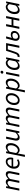

<svg xmlns="http://www.w3.org/2000/svg" viewBox="3039 -3769 935 7053"><g transform="rotate(-90 3506.5 -242.5)"><path d="M30.8 0 128.2 -486.1H191.2L183.6 -413.2H187.6Q226.4 -448.9 268 -473.5Q309.6 -498.1 346.9 -498.1Q404.7 -498.1 429.4 -470.5Q454.1 -443 459.1 -402.7Q505.7 -447.6 549.9 -472.8Q594.1 -498.1 631.4 -498.1Q692.2 -498.1 718.9 -465.6Q745.6 -433.1 745.6 -376.9Q745.6 -359.7 744 -344.8Q742.3 -329.9 737.6 -310L675.6 0H599.1L659.6 -300.1Q663.9 -319.8 665.7 -331.9Q667.6 -344 667.6 -356.8Q667.6 -394.2 650.6 -412.9Q633.6 -431.6 596.5 -431.6Q575.8 -431.6 539.7 -410.8Q503.6 -390.1 460.2 -344L391.1 0H314.5L375.1 -300.1Q379.3 -319.8 381.2 -331.9Q383.1 -344 383.1 -356.8Q383.1 -394.2 366.1 -412.9Q349.1 -431.6 312.7 -431.6Q291.7 -431.6 255.4 -410.8Q219.1 -390.1 175.6 -344L107.3 0Z M1030.4 12Q941.6 12 888.9 -40.8Q836.3 -93.5 836.3 -191.4Q836.3 -260 858.8 -316Q881.3 -372 918.7 -412.8Q956 -453.6 1002 -475.8Q1047.9 -498 1095.1 -498Q1150.4 -498 1183.8 -474.9Q1217.1 -451.9 1232 -412.1Q1246.9 -372.2 1246.9 -322Q1246.9 -302.3 1244.5 -284.8Q1242.1 -267.2 1238.2 -251.9Q1234.3 -236.7 1230 -224.8H893.4L901.2 -283.9H1176.1Q1179.1 -296.5 1180 -306.1Q1180.9 -315.7 1180.9 -328Q1180.9 -355.9 1172.1 -380.4Q1163.2 -405 1142.6 -420.4Q1122 -435.8 1087 -435.8Q1058 -435.8 1027.2 -419.7Q996.4 -403.6 970.6 -373.5Q944.8 -343.3 928.8 -300Q912.7 -256.7 912.7 -203.2Q912.7 -144.5 929.9 -111.3Q947.1 -78.1 976.9 -64.4Q1006.7 -50.8 1044.6 -50.8Q1077.1 -50.8 1104.5 -61.5Q1131.8 -72.1 1155.1 -88.7L1183.9 -41.2Q1155 -18.4 1116.5 -3.2Q1078 12 1030.4 12Z M1269.7 205.1 1408.2 -486.1H1471.2L1465.1 -422H1469.1Q1505.9 -453.2 1548.2 -475.7Q1590.4 -498.1 1635.9 -498.1Q1700 -498.1 1737.9 -452.5Q1775.9 -406.9 1775.9 -321.7Q1775.9 -251.9 1754.2 -191.2Q1732.5 -130.5 1695 -84.9Q1657.5 -39.4 1611 -13.7Q1564.4 12 1513.7 12Q1476.2 12 1445.9 -7.9Q1415.7 -27.7 1396.9 -58.4H1394.9L1376.6 45.7L1346.3 205.1ZM1510.5 -52.3Q1547 -52.3 1580.6 -73.5Q1614.2 -94.8 1640.3 -130.9Q1666.4 -166.9 1681.8 -213.6Q1697.1 -260.3 1697.1 -310.5Q1697.1 -372.9 1673.2 -403.4Q1649.3 -433.8 1608.1 -433.8Q1574.6 -433.8 1533.7 -412.8Q1492.8 -391.9 1458.4 -353.8L1411.7 -121.9Q1433 -84.5 1457.6 -68.4Q1482.2 -52.3 1510.5 -52.3Z M1982.6 12Q1921.6 12 1894.5 -20.8Q1867.3 -53.6 1867.3 -108.9Q1867.3 -126.3 1869.3 -141.2Q1871.3 -156.2 1875.3 -176L1937.3 -486H2013.8L1953 -186.1Q1949.6 -167.2 1947.3 -154.6Q1945 -142 1945 -129.5Q1945 -92.7 1962.7 -73.6Q1980.3 -54.5 2017.9 -54.5Q2045.9 -54.5 2081.4 -75.7Q2116.9 -96.9 2161.7 -142.1L2230 -486H2306.4L2209.8 0H2146.6L2154.3 -73.9H2150.3Q2112 -38.5 2069.3 -13.3Q2026.6 12 1982.6 12Z M2367.8 0 2465.2 -486.1H2528.2L2520.6 -413.2H2524.6Q2563.4 -448.9 2605 -473.5Q2646.6 -498.1 2683.9 -498.1Q2741.7 -498.1 2766.4 -470.5Q2791.1 -443 2796.1 -402.7Q2842.7 -447.6 2886.9 -472.8Q2931.1 -498.1 2968.4 -498.1Q3029.2 -498.1 3055.9 -465.6Q3082.6 -433.1 3082.6 -376.9Q3082.6 -359.7 3081 -344.8Q3079.3 -329.9 3074.6 -310L3012.6 0H2936.1L2996.6 -300.1Q3000.9 -319.8 3002.7 -331.9Q3004.6 -344 3004.6 -356.8Q3004.6 -394.2 2987.6 -412.9Q2970.6 -431.6 2933.5 -431.6Q2912.8 -431.6 2876.7 -410.8Q2840.6 -390.1 2797.2 -344L2728.1 0H2651.5L2712.1 -300.1Q2716.3 -319.8 2718.2 -331.9Q2720.1 -344 2720.1 -356.8Q2720.1 -394.2 2703.1 -412.9Q2686.1 -431.6 2649.7 -431.6Q2628.7 -431.6 2592.4 -410.8Q2556.1 -390.1 2512.6 -344L2444.3 0Z M3348.1 12Q3295 12 3256.1 -11.5Q3217.1 -34.9 3195.8 -78.8Q3174.6 -122.6 3174.6 -183.4Q3174.6 -252.6 3196.9 -309.9Q3219.2 -367.3 3256.7 -409.4Q3294.3 -451.6 3341.3 -474.8Q3388.3 -498.1 3437.2 -498.1Q3490.2 -498.1 3529.2 -474.6Q3568.2 -451.2 3589.4 -407.3Q3610.6 -363.5 3610.6 -302.7Q3610.6 -233.5 3588.3 -176.2Q3566 -118.8 3528.5 -76.7Q3491 -34.5 3444 -11.3Q3396.9 12 3348.1 12ZM3356 -51.5Q3390 -51.5 3421.6 -70.9Q3453.3 -90.3 3478.3 -124.1Q3503.4 -158 3518.3 -202.7Q3533.3 -247.5 3533.3 -298.2Q3533.3 -364.6 3506.5 -399.6Q3479.8 -434.6 3429.3 -434.6Q3395.9 -434.6 3363.9 -415.4Q3332 -396.2 3306.9 -362.3Q3281.9 -328.5 3266.9 -283.7Q3252 -239 3252 -187.9Q3252 -122.4 3278.9 -87Q3305.9 -51.5 3356 -51.5Z M3639.7 205.1 3778.2 -486.1H3841.2L3835.1 -422H3839.1Q3875.9 -453.2 3918.2 -475.7Q3960.4 -498.1 4005.9 -498.1Q4070 -498.1 4107.9 -452.5Q4145.9 -406.9 4145.9 -321.7Q4145.9 -251.9 4124.2 -191.2Q4102.5 -130.5 4065 -84.9Q4027.5 -39.4 3981 -13.7Q3934.4 12 3883.7 12Q3846.2 12 3815.9 -7.9Q3785.7 -27.7 3766.9 -58.4H3764.9L3746.6 45.7L3716.3 205.1ZM3880.5 -52.3Q3917 -52.3 3950.6 -73.5Q3984.2 -94.8 4010.3 -130.9Q4036.4 -166.9 4051.8 -213.6Q4067.1 -260.3 4067.1 -310.5Q4067.1 -372.9 4043.2 -403.4Q4019.3 -433.8 3978.1 -433.8Q3944.6 -433.8 3903.7 -412.8Q3862.8 -391.9 3828.4 -353.8L3781.7 -121.9Q3803 -84.5 3827.6 -68.4Q3852.2 -52.3 3880.5 -52.3Z M4215.5 0 4313.3 -486H4389.8L4292.6 0ZM4376 -586.8Q4357 -586.8 4342.2 -598.6Q4327.4 -610.5 4327.4 -631.7Q4327.4 -656.3 4345 -673.2Q4362.6 -690.1 4385.5 -690.1Q4404.9 -690.1 4419.5 -678Q4434.1 -666 4434.1 -643.9Q4434.1 -619.4 4417 -603.1Q4400 -586.8 4376 -586.8Z M4601.3 12Q4537.6 12 4499.4 -33.5Q4461.3 -79.1 4461.3 -164.3Q4461.3 -234.5 4483.1 -295.1Q4504.9 -355.7 4542.1 -401.1Q4579.3 -446.4 4626.4 -472.2Q4673.5 -498 4723.7 -498Q4762.8 -498 4793.7 -478.1Q4824.6 -458.3 4841.7 -424.7H4844.5L4864.3 -486H4926.4L4829.1 0H4765.9L4773.6 -71.9H4770.2Q4735.1 -34.7 4690.9 -11.4Q4646.7 12 4601.3 12ZM4629 -52Q4668 -52 4706.9 -75Q4745.8 -98 4781.6 -144.7L4826.2 -361.6Q4805.6 -400.5 4780.1 -417.2Q4754.6 -433.9 4726.6 -433.9Q4690.2 -433.9 4656.7 -412.7Q4623.1 -391.5 4597 -355.2Q4570.8 -318.8 4555.5 -272.5Q4540.2 -226.3 4540.2 -175.8Q4540.2 -113.3 4564.1 -82.7Q4588.1 -52 4629 -52Z M4971.1 9.5Q4958.5 9.5 4949.3 7.2Q4940.1 5 4932.3 1.3L4954.6 -69.4Q4959.3 -68.4 4964.9 -66.9Q4970.4 -65.4 4976.8 -65.4Q5003.6 -65.4 5023.8 -90.8Q5044 -116.2 5063.3 -171Q5091.1 -249.6 5117.4 -327.6Q5143.7 -405.5 5167.2 -486.1H5450.5L5353.1 0H5276.5L5361.3 -424H5218.9Q5197.8 -354.5 5174.5 -286.7Q5151.2 -218.9 5128.1 -150.1Q5102 -71.2 5062.4 -30.8Q5022.8 9.5 4971.1 9.5Z M5682.5 12Q5614.9 12 5574.2 -24.4Q5533.4 -60.8 5533.4 -125.6Q5533.4 -147.8 5536.7 -167.7Q5539.9 -187.7 5542.9 -199.7L5619.3 -486.1H5696.6L5641.2 -277.4Q5677.4 -300.6 5706.9 -307.4Q5736.4 -314.2 5764.9 -314.2Q5829.7 -314.2 5863.2 -278.8Q5896.8 -243.4 5896.8 -190.3Q5896.8 -133.5 5866.5 -87.6Q5836.2 -41.7 5787.3 -14.8Q5738.5 12 5682.5 12ZM5695.4 -48.6Q5725.8 -48.6 5755.6 -65.4Q5785.5 -82.1 5805 -110.8Q5824.6 -139.4 5824.6 -175.5Q5824.6 -211.7 5803.3 -233Q5782.1 -254.3 5740.9 -254.3Q5716.5 -254.3 5689.7 -247.2Q5662.9 -240.1 5625.1 -215.1Q5617.2 -189.9 5613.2 -170.5Q5609.3 -151.1 5609.3 -135.2Q5609.3 -88.6 5633.4 -68.6Q5657.5 -48.6 5695.4 -48.6Z M5972.8 0 6070.2 -486.1H6146.8L6107 -285.3H6326.8L6366.5 -486.1H6443.1L6345.6 0H6269.1L6312.7 -218.1H6092.9L6049.3 0Z M6655.3 12Q6591.6 12 6553.4 -33.5Q6515.3 -79.1 6515.3 -164.3Q6515.3 -234.5 6537.1 -295.1Q6558.9 -355.7 6596.1 -401.1Q6633.3 -446.4 6680.4 -472.2Q6727.5 -498 6777.7 -498Q6816.8 -498 6847.7 -478.1Q6878.6 -458.3 6895.7 -424.7H6898.5L6918.3 -486H6980.4L6883.1 0H6819.9L6827.6 -71.9H6824.2Q6789.1 -34.7 6744.9 -11.4Q6700.7 12 6655.3 12ZM6683 -52Q6722 -52 6760.9 -75Q6799.8 -98 6835.6 -144.7L6880.2 -361.6Q6859.6 -400.5 6834.1 -417.2Q6808.6 -433.9 6780.6 -433.9Q6744.2 -433.9 6710.7 -412.7Q6677.1 -391.5 6651 -355.2Q6624.8 -318.8 6609.5 -272.5Q6594.2 -226.3 6594.2 -175.8Q6594.2 -113.3 6618.1 -82.7Q6642.1 -52 6683 -52Z"/></g></svg>

Font: Source Sans 3 VF
Style: Italic
Weight: 200
Italic angle: -11°
Designer: Paul D. Hunt
Foundry: Adobe Systems Incorporated
Version: Version 3.042;hotconv 1.0.118;makeotfexe 2.5.65603